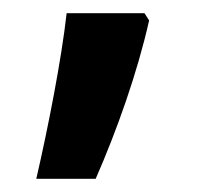

<svg xmlns="http://www.w3.org/2000/svg" viewBox="-20 -140 306 291"><path d="M206 -109 199 -120H81C73 -49 53 53 35 131H125C157 58 188 -29 206 -109Z"/></svg>

Font: Noto Sans Myanmar SemiCondensed SemiBold
Style: Regular
Weight: 600
Width: 4
Designer: Monotype Design Team
Foundry: Monotype Imaging Inc.
Version: Version 2.107